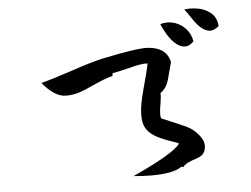

<svg xmlns="http://www.w3.org/2000/svg" viewBox="-51 -811 1102 842"><g transform="rotate(-5 500.0 -390.0)"><path d="M583 -33Q565 -33 545.5 -34Q526 -35 504 -37Q626 -93 675 -127Q716 -156 714 -163Q714 -164 679 -176Q627 -194 605 -210Q569 -234 563 -273Q562 -280 561.5 -287.5Q561 -295 561 -303Q561 -343 581 -415Q604 -498 608 -524Q581 -526 530 -512Q501 -505 481.5 -500.5Q462 -496 453 -495Q451 -495 450 -482Q436 -480 409.5 -469.5Q383 -459 343 -441Q279 -410 230 -415Q186 -420 137 -479Q181 -490 274 -521Q365 -552 417 -563Q570 -595 614 -592Q697 -587 711 -521L691 -446Q685 -425 675 -411Q665 -397 653 -389Q655 -378 650 -348Q644 -314 644 -299Q644 -293 644.5 -288Q645 -283 646 -279Q694 -259 718 -248.5Q742 -238 742 -238Q771 -226 789 -209.5Q807 -193 817 -176Q827 -160 827 -144Q827 -114 807 -100Q800 -94 763 -82Q734 -71 724 -57L717 -60Q680 -33 583 -33ZM743 -597Q721 -614 703.5 -642.5Q686 -671 679 -691Q712 -700 741.5 -690.5Q771 -681 791.5 -658Q812 -635 817 -603Q798 -583 779 -583.5Q760 -584 743 -597ZM933 -660Q909 -640 889 -643.5Q869 -647 852 -663Q833 -681 817.5 -705.5Q802 -730 789 -745Q815 -750 847.5 -744.5Q880 -739 905 -719Q930 -699 933 -660Z"/></g></svg>

Font: Yuji Hentaigana Akari
Style: Regular
Weight: 400
Designer: Kataoka Yuji
Foundry: Kinuta Font Factory
Version: Version 3.002